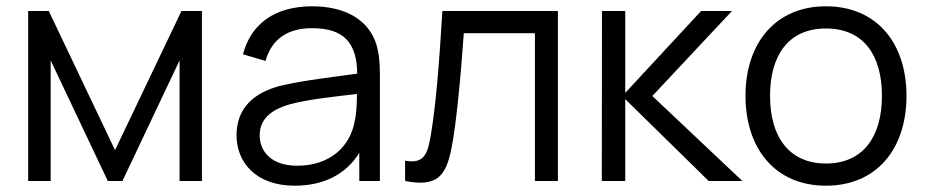

<svg xmlns="http://www.w3.org/2000/svg" viewBox="-20 -575 2940 610"><path d="M141 0V-383L322.5 0H369L550.5 -383V0H621.5V-540H556.5L345.5 -98L135 -540H69.5V0Z M916 15C1008 15 1079.5 -21 1121.5 -89.5V0H1187V-335.5C1187 -375.5 1184 -415.5 1171 -447C1142.5 -517 1070.5 -555 972 -555C853 -555 777 -499 752 -402.5L823.5 -381.5C844 -453.5 897 -485.5 971 -485.5C1073.5 -485.5 1113.5 -438.5 1115 -341C1043 -331 942 -319.5 869 -302C788.5 -280.5 731.5 -233.5 731.5 -145C731.5 -59 793.5 15 916 15ZM924.5 -48.5C837.5 -48.5 805 -98 805 -145C805 -203.5 852.5 -229.5 898.5 -243C958 -259.5 1043 -268 1114 -276.5C1114 -252 1113 -217 1107 -190.5C1093 -109 1027.5 -48.5 924.5 -48.5Z M1267 0C1369 20 1397 -15.5 1414.5 -104.5C1430 -183 1443.5 -328.5 1453.5 -469.5H1679.5V0H1752.5V-540H1385.5C1375 -368.5 1365 -242 1348.5 -144.5C1338.5 -85.5 1327.5 -53.5 1267 -64.5Z M1966.5 0V-260L2231.5 0H2338.5L2052.5 -270L2305.5 -540H2207.5L1966.5 -280V-540H1892.5L1892 0Z M2604 15C2764 15 2860 -100.5 2860 -270.5C2860 -437.5 2766 -555 2604 -555C2446 -555 2348.5 -440.5 2348.5 -270.5C2348.5 -103 2443 15 2604 15ZM2604 -55.5C2487 -55.5 2426.5 -140.5 2426.5 -270.5C2426.5 -396.5 2483 -484.5 2604 -484.5C2723 -484.5 2782 -400.5 2782 -270.5C2782 -143 2724 -55.5 2604 -55.5Z"/></svg>

Font: Manrope
Style: Regular
Weight: 400
Designer: Mikhail Sharanda
Foundry: Mikhail Sharanda
Version: Version 4.505